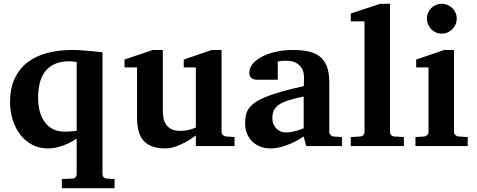

<svg xmlns="http://www.w3.org/2000/svg" viewBox="-20 -760 2482 999"><path d="M378.9 -437Q374 -438 367.7 -439Q362.3 -439.9 354.7 -440.4Q347.2 -440.9 338.9 -440.9Q294.4 -440.9 263.7 -426.5Q232.9 -412.1 213.9 -386.7Q194.8 -361.3 186.5 -326.7Q178.2 -292 178.2 -252Q178.2 -210.9 187.5 -178.2Q196.8 -145.5 214.4 -122.6Q231.9 -99.6 257.3 -87.4Q282.7 -75.2 314.9 -75.2Q326.2 -75.2 337.4 -75.7Q348.6 -76.2 357.9 -77.1Q368.7 -78.1 378.9 -79.1ZM301.8 219.2V171.9L356.9 168.9Q366.7 168.9 372.8 162.4Q378.9 155.8 378.9 146V-39.1Q357.9 -24.4 334 -13.2Q313 -3.4 285.9 4.4Q258.8 12.2 228 12.2Q183.1 12.2 146.7 -7.3Q110.4 -26.9 85 -60.1Q59.6 -93.3 45.9 -137Q32.2 -180.7 32.2 -229Q32.2 -299.8 56.2 -351.1Q80.1 -402.3 122.8 -435.3Q165.5 -468.3 224.9 -484.1Q284.2 -500 355 -500Q380.4 -500 408.2 -498Q436 -496.1 459.5 -493.7Q486.8 -491.2 513.2 -487.8V146Q513.2 155.8 519.5 162.4Q525.9 168.9 535.2 168.9L576.2 171.9V219.2Z M999 0V-55.2Q974.1 -36.1 947.3 -21.5Q924.3 -8.8 896.5 1.7Q868.7 12.2 840.8 12.2Q798.3 12.2 769.8 1Q741.2 -10.3 724.1 -31.2Q707 -52.2 700 -82.5Q692.9 -112.8 692.9 -150.9V-409.2H627.9V-450.2L774.9 -500H827.1V-189.9Q827.1 -171.4 829.6 -151.9Q832 -132.3 841.3 -116.2Q850.6 -100.1 868.9 -89.6Q887.2 -79.1 918.9 -79.1Q934.6 -79.1 949 -81.5Q963.4 -84 974.6 -87.4Q987.3 -91.3 999 -96.2V-409.2H936V-450.2L1082 -500H1132.8V-73.2Q1132.8 -64 1139.9 -57.4Q1147 -50.8 1156.2 -49.8L1200.2 -46.9V0Z M1573.2 0 1560.1 -49.8Q1534.2 -32.2 1505.9 -18.6Q1481 -6.8 1450.2 2.7Q1419.4 12.2 1386.2 12.2Q1358.9 12.2 1335.2 3.2Q1311.5 -5.9 1293.7 -22.7Q1275.9 -39.6 1265.6 -63.5Q1255.4 -87.4 1255.4 -117.2Q1255.4 -139.6 1259 -158.7Q1262.7 -177.7 1273.7 -194.1Q1284.7 -210.4 1305.2 -225.3Q1325.7 -240.2 1359.6 -254.4Q1393.6 -268.6 1442.9 -282.7Q1492.2 -296.9 1561 -312V-324.2Q1561 -331.5 1561.5 -337.4Q1561.5 -344.2 1562 -351.1Q1562.5 -365.2 1559.1 -381.6Q1555.7 -397.9 1545.4 -411.9Q1535.2 -425.8 1516.6 -434.8Q1498 -443.8 1468.3 -443.8Q1458 -443.8 1450 -443.4Q1441.9 -442.9 1436.5 -441.9Q1430.2 -440.9 1425.3 -439.9V-345.2H1322.3Q1309.6 -344.2 1299.8 -347.7Q1291.5 -350.6 1284.4 -357.9Q1277.3 -365.2 1277.3 -380.9Q1277.3 -408.7 1297.1 -430.7Q1316.9 -452.6 1348.9 -468Q1380.9 -483.4 1420.7 -491.7Q1460.4 -500 1500 -500Q1543 -500 1578.6 -493.7Q1614.3 -487.3 1639.9 -469Q1665.5 -450.7 1679.4 -417.5Q1693.4 -384.3 1693.4 -330.1V-73.2Q1693.4 -64 1699.7 -57.4Q1706.1 -50.8 1715.3 -49.8L1759.3 -46.9V0ZM1560.1 -257.8Q1511.7 -248 1480.2 -237.8Q1448.7 -227.5 1430.2 -214.4Q1411.6 -201.2 1404.3 -184.3Q1397 -167.5 1397 -145Q1397 -129.4 1402.1 -116Q1407.2 -102.5 1416.7 -92.5Q1426.3 -82.5 1439.5 -76.7Q1452.6 -70.8 1468.3 -70.8Q1484.4 -70.8 1500.7 -74.2Q1517.1 -77.6 1530.3 -81.5Q1545.9 -86.4 1560.1 -92.8Z M1805.2 0V-46.9L1854.5 -49.8Q1864.3 -50.8 1870.4 -57.1Q1876.5 -63.5 1876.5 -73.2V-648.9H1805.2V-689.9L1958.5 -740.2H2009.3V-73.2Q2009.3 -63.5 2015.4 -57.1Q2021.5 -50.8 2031.2 -49.8L2081.5 -46.9V0Z M2141.6 0V-46.9L2187.5 -49.8Q2196.3 -50.8 2202.9 -57.4Q2209.5 -64 2209.5 -73.2V-409.2H2145.5V-450.2L2291.5 -500H2342.3V-73.2Q2342.3 -64 2349.4 -57.4Q2356.4 -50.8 2365.2 -49.8L2413.6 -46.9V0ZM2356.4 -663.1Q2356.4 -647 2350.3 -632.8Q2344.2 -618.7 2333.5 -607.9Q2322.8 -597.2 2308.6 -591.1Q2294.4 -585 2278.3 -585Q2262.2 -585 2248 -591.1Q2233.9 -597.2 2223.6 -607.9Q2213.4 -618.7 2207.3 -632.8Q2201.2 -647 2201.2 -663.1Q2201.2 -679.2 2207.3 -693.4Q2213.4 -707.5 2223.6 -717.8Q2233.9 -728 2248 -734.1Q2262.2 -740.2 2278.3 -740.2Q2294.4 -740.2 2308.6 -734.1Q2322.8 -728 2333.5 -717.8Q2344.2 -707.5 2350.3 -693.4Q2356.4 -679.2 2356.4 -663.1Z"/></svg>

Font: Charis SIL Viet
Style: Bold
Weight: 700
Foundry: SIL International
Version: Version 5.000